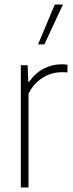

<svg xmlns="http://www.w3.org/2000/svg" viewBox="-20 -828 323 848"><path d="M72 0V-540H102L105 -467H109Q135.5 -505.5 173 -524.8Q210.5 -544 251 -544Q260 -544 266.8 -543.5Q273.5 -543 278 -542V-508Q270.5 -509 264.8 -509Q259 -509 250 -509Q222.5 -509 195 -498.2Q167.5 -487.5 144.2 -466.2Q121 -445 106 -414V0ZM148 -632 222 -808H258L176 -632Z"/></svg>

Font: Encode Sans Condensed Thin
Style: Regular
Weight: 100
Width: 3
Designer: Multiple Designers
Foundry: Impallari Type
Version: Version 3.002